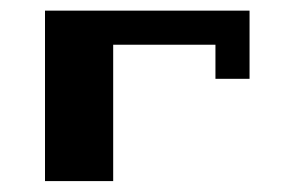

<svg xmlns="http://www.w3.org/2000/svg" viewBox="-20 -332 540 352"><path d="M62.5 -312.5H437.5V-187.5H375V-250H187.5V0H62.5Z"/></svg>

Font: Half Eighties
Style: Regular
Weight: 400
Monospace: yes
Designer: Jayvee Enaguas (HarvettFox96)
Version: 20191127.01dev02